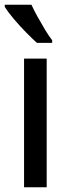

<svg xmlns="http://www.w3.org/2000/svg" viewBox="-37 -786 280 806"><path d="M159 0H64V-540H159ZM95 -766Q105 -744 120.5 -716Q136 -688 152 -661.5Q168 -635 182 -617V-606H118Q99 -623 72 -650.5Q45 -678 20.5 -707Q-4 -736 -17 -757V-766Z"/></svg>

Font: Noto Sans Gujarati UI ExtraCondensed Medium
Style: Regular
Weight: 500
Width: 2
Designer: Jelle Bosma - Monotype Design Team, Universal Thirst
Foundry: Monotype Imaging Inc.
Version: Version 2.106; ttfautohint (v1.8.4.7-5d5b)